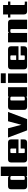

<svg xmlns="http://www.w3.org/2000/svg" viewBox="2068 -2778 709 4886"><g transform="rotate(-90 2423.0 -334.5)"><path d="M321 -59H349Q387 -59 387 -88V-397Q387 -426 349 -426H321Q302 -426 296 -420Q290 -414 290 -395V-90Q290 -70 296 -64.5Q302 -59 321 -59ZM387 -669H627V0H387V-26Q373 0 329 0H129Q50 0 50 -79V-406Q50 -485 129 -485H329Q373 -485 387 -459Z M972 -278H1087V-395Q1087 -414 1081.5 -420Q1076 -426 1056 -426H1003Q984 -426 978 -420Q972 -414 972 -395ZM811 -485H1240Q1319 -485 1319 -406V-219H972V-90Q972 -70 978 -64.5Q984 -59 1003 -59H1056Q1076 -59 1081.5 -64.5Q1087 -70 1087 -90V-164H1319V-79Q1319 0 1240 0H811Q732 0 732 -79V-406Q732 -485 811 -485Z M1366 -485H1602L1691 -146L1781 -485H2018L1835 0H1549Z M2341 -59H2369Q2407 -59 2407 -88V-397Q2407 -426 2369 -426H2341Q2322 -426 2316 -420Q2310 -414 2310 -395V-90Q2310 -70 2316 -64.5Q2322 -59 2341 -59ZM2407 -485H2647V0H2407V-26Q2393 0 2349 0H2149Q2070 0 2070 -79V-406Q2070 -485 2149 -485H2349Q2393 -485 2407 -459Z M2997 0H2757V-485H2997ZM2753 -543V-669H3001V-543Z M3342 -278H3457V-395Q3457 -414 3451.5 -420Q3446 -426 3426 -426H3373Q3354 -426 3348 -420Q3342 -414 3342 -395ZM3181 -485H3610Q3689 -485 3689 -406V-219H3342V-90Q3342 -70 3348 -64.5Q3354 -59 3373 -59H3426Q3446 -59 3451.5 -64.5Q3457 -70 3457 -90V-164H3689V-79Q3689 0 3610 0H3181Q3102 0 3102 -79V-406Q3102 -485 3181 -485Z M4087 -485H4287Q4366 -485 4366 -406V0H4126V-395Q4126 -414 4120 -420Q4114 -426 4095 -426H4067Q4029 -426 4029 -397V0H3789V-485H4029V-459Q4043 -485 4087 -485Z M4827 -426H4739V-90Q4739 -70 4744.5 -64.5Q4750 -59 4770 -59H4826V0H4578Q4499 0 4499 -79V-426H4421V-485H4499V-611H4739V-485H4827Z"/></g></svg>

Font: Sarpanch Black
Style: Regular
Weight: 900
Designer: Manushi Parikh (Devanagari and Latin), Jyotish Sonowal (Devanagari)
Foundry: Indian Type Foundry
Version: Version 2.004;PS 1.0;hotconv 1.0.78;makeotf.lib2.5.61930; tt